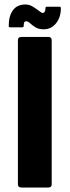

<svg xmlns="http://www.w3.org/2000/svg" viewBox="-20 -838 311 858"><path d="M211 -14Q211 0 196 0H76Q60 0 60 -14V-658Q60 -673 76 -673H196Q211 -673 211 -658ZM25 -716Q19 -716 19 -722Q19 -767 38 -792.5Q57 -818 94 -818Q111 -818 126.5 -808.5Q142 -799 154 -789.5Q166 -780 171 -780Q176 -780 179.5 -785Q183 -790 183 -800Q183 -808 189 -808H246Q252 -808 252 -801Q252 -761 230.5 -734Q209 -707 175 -707Q153 -707 138.5 -716Q124 -725 114.5 -734Q105 -743 97 -743Q91 -743 88.5 -738.5Q86 -734 86 -723Q86 -716 80 -716Z"/></svg>

Font: Glory Thin ExtraBold
Style: Regular
Weight: 800
Version: Version 1.011